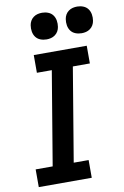

<svg xmlns="http://www.w3.org/2000/svg" viewBox="-103 -1020 698 1078"><g transform="rotate(-10 246.0 -480.5)"><path d="M28 0V-101H125L214 -634H129V-735H431V-634H334L245 -101H330V0ZM416 -809Q397 -809 380.5 -815.5Q364 -822 354 -835.5Q344 -849 341 -867Q338 -885 341 -903Q343 -916 349.5 -927.5Q356 -939 367 -947Q378 -955 390.5 -958Q403 -961 416 -961Q434 -961 450.5 -954.5Q467 -948 477 -934.5Q487 -921 490 -903Q493 -885 490 -867Q488 -854 481.5 -842.5Q475 -831 464 -823Q453 -815 440.5 -812Q428 -809 416 -809ZM216 -809Q197 -809 180.5 -815.5Q164 -822 154 -835.5Q144 -849 141 -867Q138 -885 141 -903Q143 -916 149.5 -927.5Q156 -939 167 -947Q178 -955 190.5 -958Q203 -961 216 -961Q234 -961 250.5 -954.5Q267 -948 277 -934.5Q287 -921 290 -903Q293 -885 290 -867Q288 -854 281.5 -842.5Q275 -831 264 -823Q253 -815 240.5 -812Q228 -809 216 -809Z"/></g></svg>

Font: Iosevka Etoile Oblique
Style: Bold
Weight: 700
Italic angle: -9°
Designer: Belleve Invis
Foundry: Belleve Invis
Version: Version 15.5.2; ttfautohint (v1.8.4)